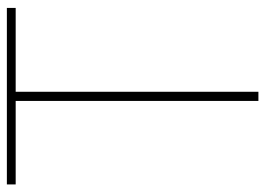

<svg xmlns="http://www.w3.org/2000/svg" viewBox="-124 -630 754 545"><g transform="rotate(-90 252.5 -357.0)"><path d="M265 0V-689H503V-714H2V-689H239V0Z"/></g></svg>

Font: Noto Sans Gurmukhi Thin
Style: Regular
Weight: 100
Designer: Jelle Bosma - Monotype Design Team
Foundry: Monotype Imaging Inc.
Version: Version 2.004